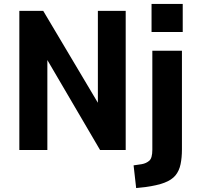

<svg xmlns="http://www.w3.org/2000/svg" viewBox="-20 -760 996 973"><path d="M78 0V-705H199L491 -214H476V-705H617V0H487L204 -483H220V0ZM748 -598V-740H906V-598ZM670 193 657 78 698 72Q721 68 736.5 54.5Q752 41 752 -1V-503H902V-3Q902 39 895 72.5Q888 106 869 129Q850 152 813 166Q776 180 717 188Z"/></svg>

Font: Nunito Sans 7pt Condensed ExtraBold
Style: Regular
Weight: 800
Width: 3
Designer: Vernon Adams
Foundry: Vernon Adams
Version: Version 3.101;gftools[0.9.27]